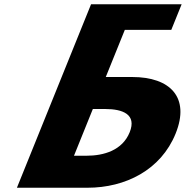

<svg xmlns="http://www.w3.org/2000/svg" viewBox="-20 -880 871 900"><path d="M59.3 0 358.3 -740 392.7 -825 406.8 -860H831.4L782.9 -740H565.1L475.8 -519H600.1C777.2 -519 872 -424 803.3 -254C734.2 -83 567.5 0 390.5 0ZM415.2 -369 326.8 -150H385.1C466.5 -150 553.6 -175 587.9 -260C621.8 -344 554.9 -369 473.5 -369Z"/></svg>

Font: Hussar
Style: BdWideOblFour
Weight: 700
Foundry: Cannot Into Space Fonts
Version: Version 2.00